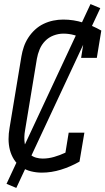

<svg xmlns="http://www.w3.org/2000/svg" viewBox="-20 -839 517 942"><path d="M185 8Q158 8 132 1.5Q106 -5 84.5 -19.5Q63 -34 49 -56Q35 -78 28.5 -103.5Q22 -129 22 -156.5Q22 -184 27 -212L85 -562Q89 -586 97 -609.5Q105 -633 119 -654.5Q133 -676 152 -693.5Q171 -711 194 -722Q217 -733 241.5 -738Q266 -743 290 -743Q341 -743 388 -728Q435 -713 477 -689L455 -555H378L393 -651Q369 -660 343.5 -667Q318 -674 291 -674Q267 -674 243 -665Q219 -656 201.5 -638Q184 -620 174.5 -597Q165 -574 161 -551L103 -200Q100 -184 99.5 -167Q99 -150 101.5 -134.5Q104 -119 111 -104.5Q118 -90 129.5 -80Q141 -70 157 -65.5Q173 -61 189 -61Q217 -61 245 -69Q273 -77 301 -90L317 -188H394L370 -46Q326 -21 279 -6.5Q232 8 185 8ZM60 83 12 63 424 -819 472 -799Z"/></svg>

Font: Iosevka QP
Style: Italic
Weight: 400
Italic angle: -9°
Designer: Belleve Invis
Foundry: Belleve Invis
Version: Version 20.0.0; ttfautohint (v1.8.4)